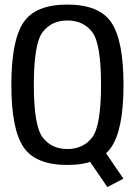

<svg xmlns="http://www.w3.org/2000/svg" viewBox="-20 -700 589 820"><path d="M438.5 99 507 63 411.5 -77 341 -43.5ZM267.5 4.5Q404.5 4.5 456 -72.2Q507.5 -149 507.5 -337.5Q507.5 -526 456 -603.2Q404.5 -680.5 267.5 -680.5Q131 -680.5 79.8 -603.5Q28.5 -526.5 28.5 -337.5Q28.5 -149 80 -72.2Q131.5 4.5 267.5 4.5ZM267.5 -63.5Q200.5 -63.5 162.5 -112.8Q124.5 -162 124.5 -337.5Q124.5 -514.5 162.5 -563.5Q200.5 -612.5 267.5 -612.5Q335.5 -612.5 373.5 -563.5Q411.5 -514.5 411.5 -337.5Q411.5 -162 373.5 -112.8Q335.5 -63.5 267.5 -63.5Z"/></svg>

Font: Anybody SemiCondensed
Style: Regular
Weight: 400
Width: 4
Version: Version 1.113;gftools[0.9.25]